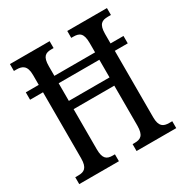

<svg xmlns="http://www.w3.org/2000/svg" viewBox="-163 -852 960 989"><g transform="rotate(-30 316.5 -357.0)"><path d="M28 0H264V-41H251C216 -41 196 -53 196 -111V-349H438V-112C438 -53 417 -41 381 -41H369V0H605V-41H587C553 -41 530 -52 530 -108V-503H607V-547H530V-603C530 -662 552 -673 587 -673H605V-714H369V-673H381C417 -673 438 -662 438 -603V-547H196V-604C196 -662 216 -673 251 -673H264V-714H28V-673H43C78 -673 103 -662 103 -605V-547H26V-503H103V-111C103 -53 81 -41 47 -41H28ZM196 -398V-503H438V-398Z"/></g></svg>

Font: Noto Serif Lao ExtCond
Style: Regular
Weight: 400
Width: 2
Designer: Monotype Design Team
Foundry: Monotype Imaging Inc.
Version: Version 2.004